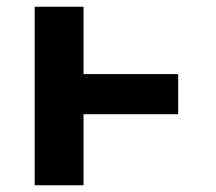

<svg xmlns="http://www.w3.org/2000/svg" viewBox="-20 -550 640 570"><path d="M83 0V-530H228V-330H509V-211H228V0Z"/></svg>

Font: Iosevka Curly Slab HvEx
Style: Regular
Weight: 900
Width: 7
Monospace: yes
Designer: Belleve Invis
Foundry: Belleve Invis
Version: Version 11.1.0; ttfautohint (v1.8.3)